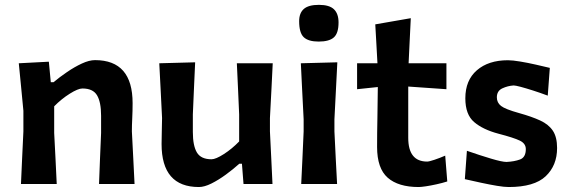

<svg xmlns="http://www.w3.org/2000/svg" viewBox="-20 -759 2353 792"><path d="M66.5 0Q69 -54.5 71.2 -104.8Q73.5 -155 76.5 -217V-302Q72 -350.5 67.2 -399Q62.5 -447.5 57.5 -498L181.5 -504.5L189.5 -420H201Q226 -441 256.8 -462Q287.5 -483 317.8 -497Q348 -511 372 -511Q527 -511 527 -333.5Q527 -301 525.5 -271.2Q524 -241.5 524 -217Q527 -155 529.8 -104.5Q532.5 -54 535 0H388.5Q390.5 -54 392.5 -103.8Q394.5 -153.5 397 -210.5V-281.5Q397 -338 380.2 -366Q363.5 -394 320 -394Q302 -394 267.8 -372.5Q233.5 -351 203.5 -320.5V-210.5Q206.5 -153.5 209 -103.8Q211.5 -54 214 0Z M800.5 12.5Q646.5 12.5 646.5 -165Q646.5 -197.5 647.5 -222Q648.5 -246.5 648.5 -272Q645 -340.5 642.5 -392.2Q640 -444 637 -498L785 -502Q782.5 -447.5 780.2 -396Q778 -344.5 775.5 -287V-214.5Q775.5 -158 792.2 -130Q809 -102 852.5 -102Q870 -102 903.5 -123.5Q937 -145 966.5 -175.5V-287Q964 -344 961.8 -394Q959.5 -444 957 -498H1105Q1102.5 -443.5 1099.8 -392Q1097 -340.5 1093.5 -272V-217Q1096.5 -155 1099 -104.8Q1101.5 -54.5 1104 0H984.5L978 -83.5H967Q942 -61 912 -39Q882 -17 852.5 -2.2Q823 12.5 800.5 12.5Z M1222.5 0Q1225 -54.5 1227.5 -104.8Q1230 -155 1232.5 -217V-267Q1229 -338.5 1226.2 -391.2Q1223.5 -444 1221 -498L1371.5 -502Q1368.5 -447 1366 -393.5Q1363.5 -340 1359.5 -267V-217Q1362.5 -155 1365 -104.8Q1367.5 -54.5 1370.5 0ZM1294.5 -587.5Q1252 -587.5 1233 -605.5Q1214 -623.5 1214 -671.5Q1214 -705 1233.2 -722Q1252.5 -739 1295.5 -739Q1338.5 -739 1357.5 -720.8Q1376.5 -702.5 1376.5 -666.5Q1376.5 -622 1357.2 -604.8Q1338 -587.5 1294.5 -587.5Z M1707 12.5Q1623 12.5 1579.2 -26Q1535.5 -64.5 1535.5 -152.5Q1535.5 -211.5 1536.8 -272.5Q1538 -333.5 1538.5 -400L1453 -391V-498H1537Q1534.5 -541.5 1532.5 -579.5Q1530.5 -617.5 1528 -658.5L1674.5 -684Q1672 -634.5 1670 -591.8Q1668 -549 1665.5 -498H1821.5V-391Q1782.5 -393.5 1742.5 -396.5Q1702.5 -399.5 1664 -402V-190.5Q1664 -92.5 1742 -92.5Q1750 -92.5 1771.8 -99.8Q1793.5 -107 1816.5 -117L1825 -10.5Q1804.5 -4 1780.8 1.2Q1757 6.5 1736.8 9.5Q1716.5 12.5 1707 12.5Z M2078.5 12.5Q2060 12.5 2030 7.5Q2000 2.5 1965.2 -5Q1930.5 -12.5 1897.5 -20L1906 -137Q1959 -118.5 2005 -104.8Q2051 -91 2069.5 -91Q2101.5 -92.5 2125.2 -101.2Q2149 -110 2149 -144Q2149 -167 2124.2 -179Q2099.5 -191 2036 -207.5Q1972 -224.5 1935.8 -255.5Q1899.5 -286.5 1899.5 -353.5Q1899.5 -428 1947.2 -469.2Q1995 -510.5 2075 -510.5Q2094.5 -510.5 2125.8 -505.2Q2157 -500 2190 -492.5Q2223 -485 2248 -479L2239.5 -364.5Q2209 -376 2179.2 -385.5Q2149.5 -395 2127.8 -400.8Q2106 -406.5 2099 -406.5Q2074.5 -405 2052 -394.5Q2029.5 -384 2029.5 -357.5Q2029.5 -335.5 2046.8 -322Q2064 -308.5 2121.5 -292.5Q2173.5 -278 2208.2 -262Q2243 -246 2260.5 -219.8Q2278 -193.5 2278 -148.5Q2278 -76.5 2231 -32Q2184 12.5 2078.5 12.5Z"/></svg>

Font: Commissioner Loud SemiBold
Style: Regular
Weight: 600
Designer: Kostas Bartsokas
Foundry: Kostas Bartsokas
Version: Version 1.000; ttfautohint (v1.8.3)